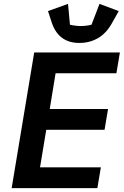

<svg xmlns="http://www.w3.org/2000/svg" viewBox="-20 -968 640 988"><path d="M40 0 156 -698H597L579 -591H266L236 -407H536L518 -300H218L186 -107H499L481 0ZM388 -747Q278 -747 244 -859L227 -911L330 -948L340 -841Q350 -838 367 -836Q384 -834 395 -834Q409 -834 425 -836Q441 -838 451 -841L492 -948L591 -911L559 -854Q529 -798 485.5 -772.5Q442 -747 388 -747Z"/></svg>

Font: IBM Plex Mono SemiBold
Style: Italic
Weight: 600
Italic angle: -9°
Monospace: yes
Designer: Mike Abbink, Paul van der Laan, Pieter van Rosmalen
Foundry: Bold Monday
Version: Version 2.3